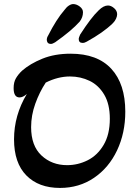

<svg xmlns="http://www.w3.org/2000/svg" viewBox="-20 -911 676 944"><path d="M210 -714Q210 -726 216 -735Q257 -816 297 -862Q307 -876 318.5 -883.5Q330 -891 340 -891Q356 -891 372 -879Q388 -867 388 -851Q388 -826 372 -805Q332 -760 251 -703Q238 -695 230 -695Q212 -695 210 -714ZM367 -720Q367 -725 374 -741Q428 -825 465 -860Q489 -884 511 -884Q526 -884 541 -871Q556 -858 556 -841Q556 -831 550.5 -819Q545 -807 535 -797Q488 -751 406 -706Q396 -700 386 -700Q367 -700 367 -720ZM49 -226Q49 -344 112 -449Q93 -432 76 -432Q47 -432 47 -478Q47 -507 58.5 -526.5Q70 -546 88 -563Q128 -598 188.5 -622.5Q249 -647 327 -647Q459 -647 527.5 -572.5Q596 -498 596 -362Q596 -257 555.5 -171.5Q515 -86 442 -36.5Q369 13 275 13Q170 13 109.5 -48.5Q49 -110 49 -226ZM520 -327Q520 -399 492.5 -445.5Q465 -492 420.5 -513.5Q376 -535 324 -535Q265 -535 205 -505Q174 -458 153.5 -401Q133 -344 133 -286Q133 -194 184 -146.5Q235 -99 310 -99Q363 -99 411 -123Q459 -147 489.5 -198.5Q520 -250 520 -327Z"/></svg>

Font: AkayaTelivigala
Style: Regular
Weight: 400
Designer: Vaishnavi Murthy Yerkadithaya ( vaishnavimurthy@gmail.com ), Juan Luis Blanco Aristondo ( juan@blancoletters.com )
Version: Version 1.000